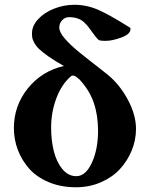

<svg xmlns="http://www.w3.org/2000/svg" viewBox="-20 -771 631 803"><path d="M298.8 -34.2Q338.4 -34.2 364.3 -90.6Q390.1 -147 390.1 -224.1Q390.1 -288.6 372.3 -340.8Q354.5 -393.1 313 -438Q312 -438.5 306.6 -443.4Q301.3 -448.2 295.7 -451.7Q290 -455.1 285.2 -455.1Q279.8 -455.1 276.9 -452.1Q238.3 -419.4 216.1 -361.1Q193.8 -302.7 193.8 -236.8Q193.8 -183.1 205.3 -137.9Q216.8 -92.8 241.2 -63.5Q265.6 -34.2 298.8 -34.2ZM247.1 -495.1Q209.5 -516.1 183.1 -534.7Q156.7 -553.2 143.6 -565.9Q130.4 -578.6 123.3 -592Q116.2 -605.5 115 -612.8Q113.8 -620.1 113.8 -631.8Q113.8 -663.1 139.6 -690.9Q165.5 -718.8 206.5 -734.9Q247.6 -751 291 -751Q341.8 -751 389.4 -730.5Q437 -710 519 -658.2Q525.9 -654.8 525.9 -649.9Q525.9 -628.4 488 -614.3Q450.2 -600.1 420.9 -600.1Q396 -600.1 391.1 -605Q381.3 -614.7 370.4 -630.1Q359.4 -645.5 351.3 -656.2Q343.3 -667 332 -677.5Q320.8 -688 305.2 -693.6Q289.6 -699.2 269 -699.2Q252 -699.2 240 -686.5Q228 -673.8 228 -655.8Q228 -646 233.9 -634.3Q239.7 -622.6 252 -608.6Q264.2 -594.7 277.6 -582Q291 -569.3 311.8 -552.2Q332.5 -535.2 348.9 -522.5Q365.2 -509.8 390.4 -490.2Q415.5 -470.7 431.2 -458Q481.4 -416.5 515.1 -353.3Q548.8 -290 548.8 -231.9Q548.8 -185.5 531 -141.8Q513.2 -98.1 481.4 -63.7Q449.7 -29.3 401.6 -8.5Q353.5 12.2 297.9 12.2H294.9Q232.9 11.7 182.9 -9.5Q132.8 -30.8 101.8 -65.9Q70.8 -101.1 54.4 -144.5Q38.1 -188 38.1 -235.8Q38.1 -328.6 96.2 -401.1Q154.3 -473.6 247.1 -495.1Z"/></svg>

Font: Linguistics Pro
Style: Bold
Weight: 700
Designer: Stefan Peev, Context Ltd
Foundry: Stefan Peev, Context Ltd
Version: Version 001.000